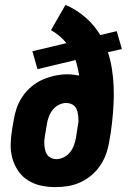

<svg xmlns="http://www.w3.org/2000/svg" viewBox="-20 -755 540 783"><path d="M206 8Q176 8 147.5 2Q119 -4 95 -19Q71 -34 55 -57Q39 -80 31 -107.5Q23 -135 23.5 -165Q24 -195 29 -225L36 -266Q40 -291 48.5 -315.5Q57 -340 72.5 -362.5Q88 -385 109 -402.5Q130 -420 154.5 -430.5Q179 -441 204.5 -446.5Q230 -452 255 -452Q267 -452 279 -450.5Q291 -449 303 -447Q300 -463 296.5 -479Q293 -495 288 -510L133 -473L112 -546L251 -579Q238 -595 222 -608.5Q206 -622 188 -632L247 -735Q269 -726 289.5 -713Q310 -700 328 -684.5Q346 -669 361.5 -650.5Q377 -632 389 -612L456 -628L477 -555L420 -542Q431 -509 436.5 -473.5Q442 -438 443.5 -401.5Q445 -365 443 -328.5Q441 -292 437 -256Q436 -246 434.5 -236Q433 -226 432 -216L425 -175Q421 -150 412 -125.5Q403 -101 388 -79Q373 -57 352 -39.5Q331 -22 306.5 -11Q282 0 256.5 4Q231 8 206 8ZM209 -106Q225 -106 240 -113.5Q255 -121 265.5 -134Q276 -147 281.5 -162.5Q287 -178 290 -194L293 -214Q295 -226 296.5 -237Q298 -248 300 -259Q300 -272 298.5 -285.5Q297 -299 292 -310.5Q287 -322 275.5 -328.5Q264 -335 250 -335Q234 -335 219 -327Q204 -319 194 -306Q184 -293 178.5 -277.5Q173 -262 171 -247L164 -206Q162 -195 161 -184Q160 -173 161 -162.5Q162 -152 164.5 -141.5Q167 -131 173 -123Q179 -115 188.5 -110.5Q198 -106 209 -106Z"/></svg>

Font: Iosevka Curly Heavy Oblique
Style: Regular
Weight: 900
Italic angle: -9°
Monospace: yes
Designer: Belleve Invis
Foundry: Belleve Invis
Version: Version 11.1.0; ttfautohint (v1.8.3)